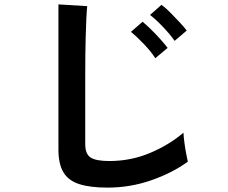

<svg xmlns="http://www.w3.org/2000/svg" viewBox="-20 -823 1040 874"><path d="M470 31Q390 31 340.5 15Q291 -1 268.5 -39Q246 -77 246 -142V-803L377 -795Q375 -778 373 -738Q371 -698 370 -652Q369 -615 368.5 -571Q368 -527 368 -474V-166Q368 -122 392.5 -106Q417 -90 478 -90Q576 -90 663.5 -127Q751 -164 815 -219Q816 -200 819.5 -173.5Q823 -147 827.5 -123.5Q832 -100 835 -87Q763 -35 667.5 -2Q572 31 470 31ZM687 -558Q667 -589 634.5 -623Q602 -657 576 -678L629 -724Q644 -712 666.5 -690Q689 -668 710 -644.5Q731 -621 743 -605ZM775 -637Q754 -667 721.5 -701Q689 -735 663 -755L715 -801Q731 -790 753 -768Q775 -746 796.5 -723Q818 -700 830 -684Z"/></svg>

Font: Zen Kaku Gothic New
Style: Bold
Weight: 700
Designer: Yoshimichi Ohira
Foundry: Positype
Version: Version 1.002